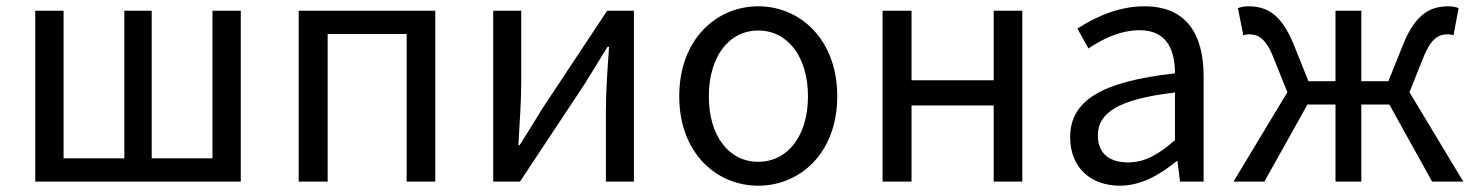

<svg xmlns="http://www.w3.org/2000/svg" viewBox="-20 -577 4684 610"><path d="M92 0H745V-543H655V-74H462V-543H375V-74H182V-543H92Z M929 0H1021V-469H1272V0H1363V-543H929Z M1547 0H1632L1838 -311C1858 -344 1889 -394 1910 -428H1915C1910 -357 1905 -285 1905 -227V0H1994V-543H1909L1703 -232C1683 -199 1652 -149 1631 -116H1627C1631 -186 1636 -259 1636 -316V-543H1547Z M2389 13C2522 13 2640 -91 2640 -271C2640 -452 2522 -557 2389 -557C2256 -557 2138 -452 2138 -271C2138 -91 2256 13 2389 13ZM2389 -63C2295 -63 2232 -146 2232 -271C2232 -396 2295 -480 2389 -480C2483 -480 2547 -396 2547 -271C2547 -146 2483 -63 2389 -63Z M2784 0H2876V-242H3137V0H3228V-543H3137V-322H2876V-543H2784Z M3538 13C3605 13 3666 -22 3718 -65H3721L3729 0H3804V-334C3804 -469 3749 -557 3616 -557C3528 -557 3452 -518 3403 -486L3438 -423C3481 -452 3538 -481 3601 -481C3690 -481 3713 -414 3713 -344C3482 -318 3380 -259 3380 -141C3380 -43 3447 13 3538 13ZM3564 -61C3510 -61 3468 -85 3468 -147C3468 -217 3530 -262 3713 -283V-132C3660 -85 3616 -61 3564 -61Z M3899 0H3997L4134 -245H4223V0H4305V-245H4394L4530 0H4629L4458 -284L4502 -394C4527 -457 4552 -468 4580 -468C4588 -468 4591 -467 4598 -465L4614 -551C4606 -555 4594 -557 4582 -557C4524 -557 4479 -533 4440 -441L4391 -319H4305V-543H4223V-319H4137L4088 -441C4049 -533 4004 -557 3946 -557C3934 -557 3922 -555 3913 -551L3930 -465C3937 -467 3940 -468 3948 -468C3976 -468 4001 -457 4026 -394L4070 -284Z"/></svg>

Font: Noto Sans KR
Style: Regular
Weight: 400
Designer: Ryoko NISHIZUKA 西塚涼子 (kana, bopomofo & ideographs); Paul D. Hunt (Latin, Greek & Cyrillic); Sandoll Communications 산돌커뮤니
Foundry: Adobe
Version: Version 2.004;hotconv 1.0.118;makeotfexe 2.5.65603